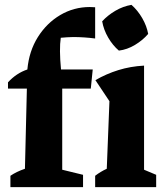

<svg xmlns="http://www.w3.org/2000/svg" viewBox="-20 -773 683 793"><path d="M13 -407V-433Q48 -471 93 -486Q100 -562 136.5 -620Q173 -678 229 -711Q285 -744 351 -744Q361 -744 373 -743V-614Q350 -617 327.5 -618.5Q305 -620 282 -620Q269 -620 256.5 -619Q244 -618 231 -617Q224 -570 232 -486H363L355 -407H237V-72L323 -51V0H23V-47Q48 -64 83 -76L91 -407ZM373 0V-47Q395 -64 421 -76L432 -355L374 -442Q419 -468 469 -483.5Q519 -499 575 -502V-72L625 -51V0ZM523 -753Q549 -730 567.5 -698Q586 -666 592 -633Q570 -607 537.5 -587.5Q505 -568 471 -564Q446 -585 427 -617.5Q408 -650 402 -685Q425 -710 456.5 -728.5Q488 -747 523 -753Z"/></svg>

Font: Piazzolla SC
Style: Bold
Weight: 700
Designer: Juan Pablo del Peral
Foundry: Huerta Tipografica
Version: Version 1.330